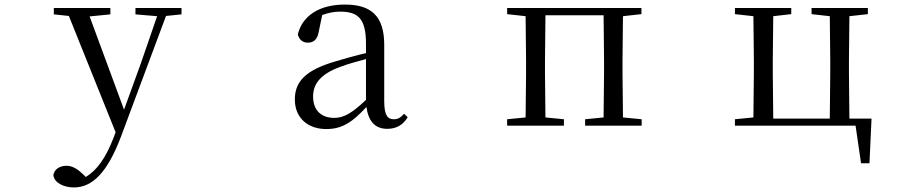

<svg xmlns="http://www.w3.org/2000/svg" viewBox="-20 -551 4040 842"><path d="M574 -488 669 -480 598 -274 524 -70 373 -479 464 -488V-516H216V-488L282 -481L487 29L476 58C445 138 406 196 356 225L344 213C321 191 298 176 272 176C244 176 219 189 214 217C218 251 260 271 304 271C385 271 451 206 511 47L708 -481L776 -488V-516H574Z M1678 14C1717 14 1747 -2 1768 -37L1752 -52C1736 -34 1724 -28 1707 -28C1680 -28 1665 -45 1665 -108V-355C1665 -479 1609 -531 1493 -531C1380 -531 1306 -482 1286 -400C1292 -377 1307 -364 1330 -364C1355 -364 1372 -377 1378 -413L1393 -485C1420 -495 1445 -500 1471 -500C1550 -500 1585 -470 1585 -359V-318C1541 -308 1494 -295 1452 -282C1320 -244 1273 -193 1273 -115C1273 -32 1332 15 1411 15C1483 15 1528 -18 1587 -82C1595 -22 1623 14 1678 14ZM1585 -113C1522 -53 1486 -34 1446 -34C1390 -34 1353 -66 1353 -128C1353 -183 1386 -226 1470 -257C1504 -270 1544 -281 1585 -292Z M2204 -489 2285 -480 2287 -288V-229L2285 -36L2204 -28V0H2453V-28L2372 -36L2370 -229V-288L2372 -484H2627L2629 -288V-229L2627 -36L2546 -28V0H2794V-28L2712 -36L2710 -229V-288L2712 -480L2793 -489V-516H2204Z M3203 0H3732L3756 165H3793L3802 -31H3705L3703 -229V-288L3705 -480L3786 -489V-516H3539V-489L3619 -480L3621 -288V-229L3619 -31H3371L3369 -229V-288L3371 -480L3450 -489V-516H3203V-489L3284 -480L3286 -288V-229L3284 -36L3203 -28Z"/></svg>

Font: Harano Aji Mincho CN
Style: Regular
Weight: 400
Foundry: Masamichi Hosoda
Version: HaranoAjiMinchoCN-Regular version 20230610;ttx 4.39.4